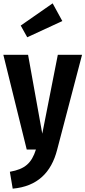

<svg xmlns="http://www.w3.org/2000/svg" viewBox="-22 -895 511 1149"><path d="M293 -875 102 -742 141 -672 351 -769ZM469 -567H324L231 -95L146 -567H-2L138 0H193C167 81 128 117 37 133L54 234C201 221 285 138 320 1Z"/></svg>

Font: Glow Sans TC Compressed
Style: Bold
Weight: 700
Width: 2
Designer: Ryoko NISHIZUKA (kana, bopomofo & ideographs); Paul D. Hunt (Latin, Greek & Cyrillic); Sandoll Communications, Soo-young
Version: Version 0.93